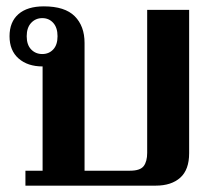

<svg xmlns="http://www.w3.org/2000/svg" viewBox="-20 -584 673 604"><path d="M60 -47H114V-375Q67 -375 38.5 -400Q10 -425 10 -470Q10 -515 38 -539.5Q66 -564 118 -564Q184 -564 215 -533Q246 -502 246 -449V-47H389Q421 -47 432 -61.5Q443 -76 443 -103V-553H575V-102Q575 -50 547 -25Q519 0 470 0H60ZM161 -470Q161 -497 147.5 -512Q134 -527 113 -527Q92 -527 78 -512Q64 -497 64 -470Q64 -443 78 -428.5Q92 -414 113 -414Q134 -414 147.5 -428.5Q161 -443 161 -470Z"/></svg>

Font: Trirong SemiBold
Style: Regular
Weight: 600
Designer: Katatrad Team
Foundry: CadsonDemak
Version: Version 1.000